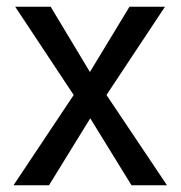

<svg xmlns="http://www.w3.org/2000/svg" viewBox="-20 -548 536 568"><path d="M125 0 247 -198 369 0H474L295 -267L468 -528H363L246 -335L130 -528H25L198 -267L20 0Z"/></svg>

Font: Noto Sans KR Regular
Style: Regular
Weight: 400
Designer: Ryoko NISHIZUKA  (kana & ideographs); Paul D. Hunt (Latin, Greek & Cyrillic); Wenlong ZHANG  (bopomofo); Sandoll Communi
Foundry: Adobe Systems Incorporated
Version: Version 1.004;PS 1.004;hotconv 1.0.82;makeotf.lib2.5.63406